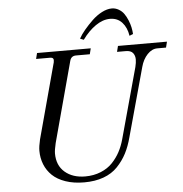

<svg xmlns="http://www.w3.org/2000/svg" viewBox="-61 -978 1002 1054"><g transform="rotate(-5 440.0 -451.0)"><path d="M130 -176Q130 -200 139 -238L251 -653Q254 -667 250 -673.5Q246 -680 232 -680H156L164 -712H460L452 -680H376Q349 -680 342 -653L223 -211Q214 -173 214 -154Q214 -88 257 -51Q300 -14 369 -14Q416 -14 455 -30Q494 -46 519.5 -73Q545 -100 561.5 -131Q578 -162 588 -198L695 -588Q701 -612 701 -630Q701 -651 689.5 -665.5Q678 -680 650 -680H602L610 -712H880L872 -680H824Q794 -680 769 -653.5Q744 -627 733 -586L629 -208Q616 -158 596 -119.5Q576 -81 545 -48.5Q514 -16 467.5 1Q421 18 361 18Q303 18 258 2.5Q213 -13 185.5 -39.5Q158 -66 144 -101Q130 -136 130 -176ZM406 -770Q418 -792 439 -817Q460 -842 485 -866Q510 -890 539 -905Q568 -920 594 -920Q614 -920 632 -909.5Q650 -899 661 -883Q672 -867 680.5 -846.5Q689 -826 693 -807Q697 -788 698 -770L678 -762Q671 -808 645.5 -836Q620 -864 579 -864Q539 -864 499 -836Q459 -808 426 -762Z"/></g></svg>

Font: Old Standard TT
Style: Italic
Weight: 400
Italic angle: -15.2°
Designer: Alexey Kryukov <alexios@thessalonica.org.ru>
Version: Version 2.2